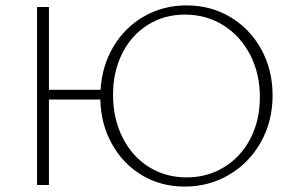

<svg xmlns="http://www.w3.org/2000/svg" viewBox="-20 -684 1087 710"><path d="M988 -331Q988 -236 945 -159Q902 -82 827.5 -38Q753 6 663 6Q575 6 505 -36Q435 -78 394 -151.5Q353 -225 351 -316H161V0H117V-658H161V-352H352Q357 -441 400 -512.5Q443 -584 513.5 -624Q584 -664 670 -664Q760 -664 832.5 -620.5Q905 -577 946.5 -501Q988 -425 988 -331ZM941 -325Q941 -412 905 -481.5Q869 -551 806 -590.5Q743 -630 664 -630Q587 -630 526.5 -592Q466 -554 432 -486.5Q398 -419 398 -333Q398 -246 433 -176Q468 -106 530 -67Q592 -28 670 -28Q747 -28 809 -66Q871 -104 906 -171.5Q941 -239 941 -325Z"/></svg>

Font: Ysabeau Light
Style: Regular
Weight: 300
Designer: Christian Thalmann (Catharsis Fonts)
Version: Version 0.003